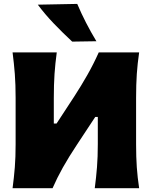

<svg xmlns="http://www.w3.org/2000/svg" viewBox="-20 -988 796 1008"><path d="M46 0Q53.5 -56.5 57.8 -109.8Q62 -163 62 -230.5V-474Q62 -544.5 57.8 -599.5Q53.5 -654.5 46 -713H278Q270 -654.5 266.2 -599Q262.5 -543.5 262.5 -473V-339.5H277L370.5 -482.5Q406.5 -538 438.2 -593.8Q470 -649.5 498.5 -713H710.5Q702 -654.5 698.2 -599.5Q694.5 -544.5 694.5 -474V-230.5Q694.5 -163 698.2 -109.8Q702 -56.5 710.5 0H477.5Q485 -57 489.2 -110.5Q493.5 -164 493.5 -232V-374H480L385 -230Q341.5 -164.5 310.2 -108.8Q279 -53 256 0ZM359 -769.5Q308.5 -816.5 262.2 -864.8Q216 -913 178.5 -963.5L385.5 -967.5Q406.5 -918 431.5 -869.2Q456.5 -820.5 486 -771.5Z"/></svg>

Font: Commissioner Flair ExtraBold
Style: Regular
Weight: 800
Designer: Kostas Bartsokas
Foundry: Kostas Bartsokas
Version: Version 1.000; ttfautohint (v1.8.3)